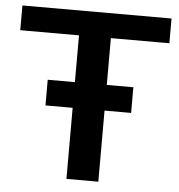

<svg xmlns="http://www.w3.org/2000/svg" viewBox="-51 -760 755 808"><g transform="rotate(5 326.0 -355.5)"><path d="M11.2 -606.4H259.3V0H394V-606.4H641.1V-710.9H11.2ZM144.5 -300.3H506.3V-408.7H144.5Z"/></g></svg>

Font: Roboto Flex
Style: wght 600 wdth 140 opsz 13.0 GRAD 0.00 slnt 0.00 XTRA 468 XOPQ 96 YOPQ 79 YTLC 514 YTUC 712 YTAS 750 YTDE -203.00 YTFI 738
Weight: 600
Width: 8
Designer: Berlow after Robertson
Foundry: Google
Version: Version 3.100